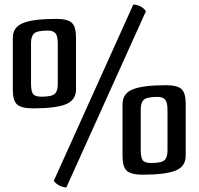

<svg xmlns="http://www.w3.org/2000/svg" viewBox="-20 -786 883 854"><path d="M318 -620V-388Q318 -341 273.5 -322.5Q229 -304 127 -304Q76 -304 56.5 -321Q37 -338 37 -386V-618Q37 -665 82.5 -683.5Q128 -702 230 -702Q280 -702 299 -685Q318 -668 318 -620ZM118 -595V-415Q118 -380 127 -368Q136 -356 164 -356Q210 -356 223.5 -368.5Q237 -381 237 -411V-591Q237 -625 227 -637.5Q217 -650 193 -650Q146 -650 132 -637.5Q118 -625 118 -595ZM806 -325V-93Q806 -46 761.5 -27.5Q717 -9 615 -9Q564 -9 544.5 -26Q525 -43 525 -91V-323Q525 -370 570.5 -388.5Q616 -407 718 -407Q768 -407 787 -390Q806 -373 806 -325ZM606 -300V-120Q606 -85 615 -73Q624 -61 652 -61Q698 -61 711.5 -73.5Q725 -86 725 -116V-296Q725 -330 715 -342.5Q705 -355 681 -355Q634 -355 620 -342.5Q606 -330 606 -300ZM629 -736 275 48Q241 45 219 19L573 -766Q611 -763 629 -736Z"/></svg>

Font: Federant
Style: Medium
Weight: 500
Designer: Cyreal (www.cyreal.org)
Foundry: Cyreal (www.cyreal.org)
Version: Version 1.010